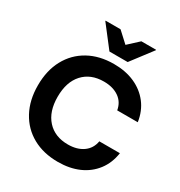

<svg xmlns="http://www.w3.org/2000/svg" viewBox="-206 -1032 1111 1186"><g transform="rotate(30 349.0 -439.5)"><path d="M380.8 12.5Q277.5 12.5 200.4 -30.4Q123.3 -73.3 80.8 -152.1Q38.3 -230.8 38.3 -335.8Q38.3 -442.5 80.8 -520.8Q123.3 -599.2 200.4 -642.1Q277.5 -685 380.8 -685Q464.2 -685 528.8 -656.2Q593.3 -627.5 634.6 -574.2Q675.8 -520.8 686.7 -446.7H540Q530.8 -500.8 488.3 -530.4Q445.8 -560 380.8 -560Q287.5 -560 233.3 -500.8Q179.2 -441.7 179.2 -335.8Q179.2 -230.8 233.3 -171.2Q287.5 -111.7 380.8 -111.7Q445.8 -111.7 488.3 -141.7Q530.8 -171.7 540 -225.8H686.7Q675.8 -151.7 634.6 -97.9Q593.3 -44.2 528.8 -15.8Q464.2 12.5 380.8 12.5ZM316.7 -737.5 200.8 -887.5V-890.8H307.5L381.7 -822.5L455.8 -890.8H560.8V-887.5L446.7 -737.5Z"/></g></svg>

Font: Funnel Display
Style: Bold
Weight: 700
Designer: NORD ID, Kristian Moeller
Foundry: Dicotype
Version: Version 1.000